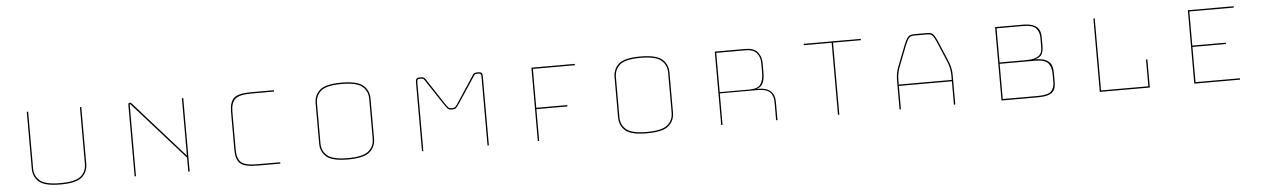

<svg xmlns="http://www.w3.org/2000/svg" viewBox="-29 -1063 9249 1407"><g transform="rotate(-5 4595.5 -359.5)"><path d="M174 -630H184V-213Q184 -157 223.5 -122.5Q263 -88 374 -88Q485 -88 525 -122.5Q565 -157 565 -213V-630H575V-213Q575 -153 533 -115.5Q491 -78 374 -78Q257 -78 215.5 -115.5Q174 -153 174 -213Z M947 -622 1315 -208V-630H1325V-90H1315V-193L937 -617Q936 -618 934.5 -619Q933 -620 932 -620Q931 -620 930.5 -619Q930 -618 930 -617V-90H920V-619Q920 -625 924 -628Q928 -631 932 -631Q936 -631 939 -629Q942 -627 947 -622Z M1992 -100V-90H1825Q1728 -90 1696.5 -120Q1665 -150 1665 -219V-499Q1665 -570 1697 -600Q1729 -630 1825 -630H1992V-620H1825Q1737 -620 1706 -592.5Q1675 -565 1675 -499V-219Q1675 -154 1705 -127Q1735 -100 1825 -100Z M2692 -212Q2692 -152 2649 -114.5Q2606 -77 2489 -77Q2372 -77 2330 -114.5Q2288 -152 2288 -212V-507Q2288 -567 2330 -604.5Q2372 -642 2489 -642Q2606 -642 2649 -604.5Q2692 -567 2692 -507ZM2298 -212Q2298 -156 2338 -121.5Q2378 -87 2489 -87Q2600 -87 2641 -121.5Q2682 -156 2682 -212V-507Q2682 -563 2641 -597.5Q2600 -632 2489 -632Q2378 -632 2338 -597.5Q2298 -563 2298 -507Z M3280 -385Q3298 -385 3306 -393Q3314 -401 3331 -427L3453 -613Q3459 -623 3466.5 -626.5Q3474 -630 3482 -630H3499Q3513 -630 3519.5 -622.5Q3526 -615 3526 -599V-90H3516V-599Q3516 -607 3512.5 -613.5Q3509 -620 3499 -620H3484Q3477 -620 3472 -618Q3467 -616 3461 -606L3339 -422Q3321 -395 3311.5 -385Q3302 -375 3280 -375Q3258 -375 3248.5 -385Q3239 -395 3221 -422L3099 -606Q3093 -616 3087.5 -618Q3082 -620 3075 -620H3060Q3050 -620 3047 -613.5Q3044 -607 3044 -599V-90H3034V-599Q3034 -615 3040.5 -622.5Q3047 -630 3060 -630H3077Q3085 -630 3093 -626.5Q3101 -623 3107 -613L3229 -427Q3246 -401 3254 -393Q3262 -385 3280 -385Z M3886 -90V-630H4205V-620H3896V-334H4124V-324H3896V-90Z M4891 -212Q4891 -152 4848 -114.5Q4805 -77 4688 -77Q4571 -77 4529 -114.5Q4487 -152 4487 -212V-507Q4487 -567 4529 -604.5Q4571 -642 4688 -642Q4805 -642 4848 -604.5Q4891 -567 4891 -507ZM4497 -212Q4497 -156 4537 -121.5Q4577 -87 4688 -87Q4799 -87 4840 -121.5Q4881 -156 4881 -212V-507Q4881 -563 4840 -597.5Q4799 -632 4688 -632Q4577 -632 4537 -597.5Q4497 -563 4497 -507Z M5463 -620H5245V-331H5463Q5525 -331 5546 -361Q5567 -391 5567 -446V-516Q5567 -562 5541.5 -591Q5516 -620 5463 -620ZM5245 -90H5235V-630H5463Q5521 -630 5549 -597.5Q5577 -565 5577 -516V-447Q5577 -401 5565 -371.5Q5553 -342 5517 -331H5528Q5589 -331 5619 -303.5Q5649 -276 5649 -224V-90H5639V-224Q5639 -273 5612 -297.5Q5585 -322 5528 -322H5245Z M6094 -90V-620H5889V-630H6309V-620H6104V-90Z M6557 -303V-272H6947V-303Q6947 -330 6942.5 -353Q6938 -376 6931 -396L6862 -559Q6851 -585 6839 -602.5Q6827 -620 6799 -620H6701Q6671 -620 6659 -602.5Q6647 -585 6637 -560L6573 -396Q6566 -376 6561.5 -353Q6557 -330 6557 -303ZM6947 -90V-262H6557V-90H6547V-303Q6547 -331 6551.5 -354.5Q6556 -378 6564 -400L6628 -564Q6639 -592 6653 -611Q6667 -630 6701 -630H6799Q6832 -630 6845.5 -611Q6859 -592 6871 -563L6940 -400Q6948 -378 6952.5 -354.5Q6957 -331 6957 -303V-90Z M7566 -90H7297V-630H7500Q7541 -630 7567 -621.5Q7593 -613 7607 -598.5Q7621 -584 7626 -565Q7631 -546 7631 -524V-460Q7631 -430 7620.5 -405Q7610 -380 7567 -369Q7608 -369 7634 -360.5Q7660 -352 7674 -336.5Q7688 -321 7692.5 -300Q7697 -279 7697 -254V-190Q7697 -168 7692 -149.5Q7687 -131 7673.5 -118Q7660 -105 7634 -97.5Q7608 -90 7566 -90ZM7500 -620H7307V-369H7500Q7541 -369 7565 -376.5Q7589 -384 7601.5 -396.5Q7614 -409 7617.5 -425.5Q7621 -442 7621 -460V-524Q7621 -564 7598 -592Q7575 -620 7500 -620ZM7567 -359H7307V-100H7566Q7641 -100 7664 -124.5Q7687 -149 7687 -190V-254Q7687 -299 7664.5 -329Q7642 -359 7567 -359Z M8020 -90V-630H8030V-100H8378V-297H8388V-90Z M9052 -100V-90H8715V-630H9052V-620H8725V-369H8971V-359H8725V-100Z"/></g></svg>

Font: Bungee Hairline
Style: Regular
Weight: 400
Designer: David Jonathan Ross
Foundry: David Jonathan Ross
Version: Version 1.000;PS 1.0;hotconv 1.0.72;makeotf.lib2.5.5900